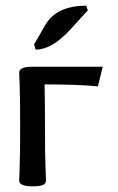

<svg xmlns="http://www.w3.org/2000/svg" viewBox="-20 -654 416 679"><path d="M106 -478.5 100.6 -497.1 140.1 -565.4Q179.2 -633.8 285.2 -633.8L290.5 -617.2L227.1 -547.9Q163.1 -478.5 106 -478.5ZM95.2 4.9Q47.9 4.9 47.9 -15.1Q47.9 -27.8 49.6 -66.2Q51.3 -104.5 51.3 -208Q51.3 -311 49.6 -348.1Q47.9 -385.3 47.9 -397.9Q47.9 -418 95.2 -418H343.3L326.2 -348.6Q257.8 -355.5 137.7 -355.5Q139.2 -299.3 139.2 -173.3Q139.2 -104.5 140.9 -66.2Q142.6 -27.8 142.6 -15.1Q142.6 -4.9 131.8 0Q121.1 4.9 95.2 4.9Z"/></svg>

Font: Bainsley
Style: Regular
Weight: 400
Designer: Paul James MIller
Foundry: High-Logic / Made with FontCreator
Version: Version 1.411;March 28, 2021;FontCreator 13.0.0.2683 64-bit